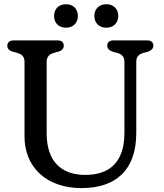

<svg xmlns="http://www.w3.org/2000/svg" viewBox="-20 -896 794 932"><path d="M300.5 -761.5C335.5 -761.5 358 -785 358 -818.5C358 -852.5 335.5 -875.5 300.5 -875.5C265 -875.5 242.5 -852.5 242.5 -818.5C242.5 -784.5 265 -761.5 300.5 -761.5ZM496 -761.5C531.5 -761.5 554 -785 554 -818.5C554 -852.5 531.5 -875.5 496 -875.5C461 -875.5 438 -852.5 438 -818.5C438 -784.5 461 -761.5 496 -761.5ZM375.5 17C542 17 641.5 -70 641.5 -250.5V-594.5C641.5 -621 653.5 -633 677.5 -639.5L698.5 -645C715.5 -651.5 724.5 -661.5 724.5 -674C724.5 -690.5 714.5 -700 693 -700H531.5C511 -700 500.5 -690.5 500.5 -674C500.5 -661.5 508.5 -651.5 527 -645L548 -639.5C572 -633 584 -621 584 -594.5V-250.5C584 -105.5 508 -47 394 -47C277.5 -47 206.5 -112.5 206.5 -249V-596C206.5 -622 221 -633.5 242.5 -639.5L265 -646C281.5 -650.5 289.5 -661.5 289.5 -674C289.5 -690.5 279.5 -700 258 -700H47C27 -700 15.5 -690.5 15.5 -674C15.5 -661.5 23.5 -650.5 40 -646L62.5 -639.5C85 -633 99 -622 99 -596V-233.5C99 -86 204 17 375.5 17Z"/></svg>

Font: dr Title
Style: Regular
Weight: 400
Version: Version 1.000;hotconv 1.0.109;makeotfexe 2.5.65596